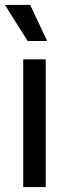

<svg xmlns="http://www.w3.org/2000/svg" viewBox="-22 -757 275 777"><path d="M72 0V-517H163V0ZM90 -591 -2 -737H100L169 -591Z"/></svg>

Font: Bricolage Grotesque 36pt
Style: Regular
Weight: 400
Designer: Mathieu Triay
Foundry: Atelier Triay
Version: Version 1.001;gftools[0.9.33.dev8+g029e19f]